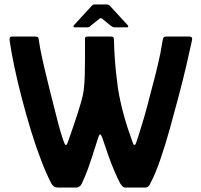

<svg xmlns="http://www.w3.org/2000/svg" viewBox="-20 -836 896 856"><path d="M237 0Q219 0 209 -18Q187 -60 163.5 -121Q140 -182 118 -254Q96 -326 77 -399Q58 -472 44 -538.5Q30 -605 23 -655Q22 -662 23.5 -667.5Q25 -673 34 -673Q35 -673 49.5 -673Q64 -673 83 -673Q102 -673 118 -673Q134 -673 137 -673Q145 -673 148.5 -670.5Q152 -668 153 -658Q157 -627 168 -576.5Q179 -526 201 -438Q217 -375 228.5 -329Q240 -283 249 -252Q258 -221 266 -200Q268 -195 269.5 -192.5Q271 -190 272 -190Q274 -190 274 -190Q274 -190 275 -190Q277 -190 279 -193.5Q281 -197 282 -201Q287 -215 294.5 -236.5Q302 -258 310.5 -283Q319 -308 327.5 -334.5Q336 -361 343 -386Q350 -411 353 -432Q357 -464 358 -502Q359 -540 359 -575Q359 -610 359 -632.5Q359 -655 359 -655Q358 -663 359.5 -668Q361 -673 371 -673Q374 -673 389 -673Q404 -673 422.5 -673Q441 -673 456 -673Q471 -673 474 -673Q482 -673 485 -670.5Q488 -668 488 -658Q489 -616 492 -572.5Q495 -529 499.5 -494.5Q504 -460 506 -442Q515 -385 531 -326.5Q547 -268 570 -205Q574 -196 575 -193Q576 -190 578 -190Q580 -190 580 -190Q580 -190 581 -190Q583 -190 586 -197Q589 -205 598.5 -234Q608 -263 622 -311Q636 -359 652 -423Q664 -467 671.5 -497Q679 -527 684.5 -550.5Q690 -574 695 -598.5Q700 -623 705 -655Q707 -667 710.5 -670Q714 -673 721 -673Q724 -673 739.5 -673Q755 -673 773 -673Q791 -673 806.5 -673Q822 -673 825 -673Q841 -673 835 -652Q826 -609 811 -545Q796 -481 776.5 -407Q757 -333 736.5 -259.5Q716 -186 694 -122.5Q672 -59 650 -18Q649 -14 643.5 -7Q638 0 628 0Q620 0 601.5 0Q583 0 564.5 0Q546 0 537 0Q530 0 523.5 -8Q517 -16 516 -18Q503 -43 489.5 -74.5Q476 -106 463 -143Q450 -180 437 -219Q433 -231 428.5 -236Q424 -241 417 -220Q401 -169 390.5 -137Q380 -105 373 -85.5Q366 -66 359.5 -51Q353 -36 345 -18Q341 -9 334 -4.5Q327 0 322 0Q314 0 295.5 0Q277 0 260 0Q243 0 237 0ZM313 -714Q309 -714 308 -717Q307 -720 309 -723L389 -810Q394 -816 399 -816H458Q464 -816 469 -811L550 -723Q552 -720 551.5 -717Q551 -714 546 -714H493Q486 -714 482.5 -716Q479 -718 474 -721L435 -753Q430 -757 424 -753L383 -720Q380 -717 376.5 -715.5Q373 -714 368 -714Z"/></svg>

Font: Glory
Style: Bold
Weight: 700
Designer: Robert Leuschke
Foundry: Robert Leuschke
Version: Version 1.011